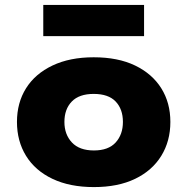

<svg xmlns="http://www.w3.org/2000/svg" viewBox="-20 -750 762 781"><path d="M362 11Q264 11 193.5 -22.5Q123 -56 86 -116Q49 -176 49 -254Q49 -332 86 -391Q123 -450 193.5 -483.5Q264 -517 361 -517Q460 -517 529.5 -483.5Q599 -450 636 -391Q673 -332 673 -254Q673 -176 636 -116Q599 -56 529.5 -22.5Q460 11 362 11ZM362 -138Q421 -138 450.5 -170.5Q480 -203 480 -254Q480 -306 450.5 -337Q421 -368 361 -368Q302 -368 272 -337Q242 -306 242 -254Q242 -203 272.5 -170.5Q303 -138 362 -138ZM156 -603V-730H566V-603Z"/></svg>

Font: Nunito Sans 7pt SemiExpanded Black
Style: Regular
Weight: 900
Width: 6
Designer: Vernon Adams
Foundry: Vernon Adams
Version: Version 3.101;gftools[0.9.27]